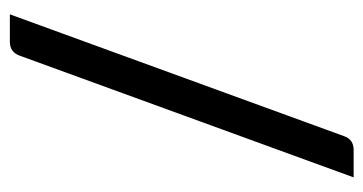

<svg xmlns="http://www.w3.org/2000/svg" viewBox="-198 -556 754 399"><g transform="rotate(90 179.5 -357.0)"><path d="M263.2 -693.8 10.3 0H67.4Q88.9 0 96.2 -20.5L349.1 -714.4H292Q270 -714.4 263.2 -693.8Z"/></g></svg>

Font: Lycee Sans
Style: Regular
Weight: 400
Designer: Justin Alvin
Foundry: Alkove Design
Version: Version 1.030